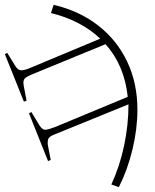

<svg xmlns="http://www.w3.org/2000/svg" viewBox="-22 -522 642 795"><path d="M200 -502Q307 -477 385 -416Q463 -355 505 -266Q547 -177 547 -68Q547 12 526.5 97Q506 182 470 253L439 242Q474 166 492 80.5Q510 -5 510 -90L208 33Q186 41 180 49.5Q174 58 176 78L188 140L177 145L98 -53L108 -58L142 -2Q154 17 168.5 15Q183 13 206 4L507 -121Q493 -252 415 -339L108 -213Q85 -203 79 -195Q73 -187 76 -168L88 -105L77 -101L-2 -298L8 -303L42 -248Q52 -232 65 -231Q78 -230 106 -242L393 -362Q354 -399 302.5 -426Q251 -453 189 -468Z"/></svg>

Font: Display Extralight
Style: Regular
Weight: 200
Designer: Latin by Veronika Burian and Jose Scaglione. Greek by Irene Vlachou. Cyrillic by Vera Evstafieva.
Foundry: TypeTogether
Version: Version 3.002